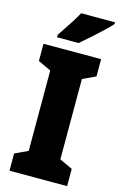

<svg xmlns="http://www.w3.org/2000/svg" viewBox="-138 -985 656 1043"><g transform="rotate(15 190.0 -463.5)"><path d="M352 0H28V-97L101 -131V-583L28 -617V-714H352V-617L279 -583V-131L352 -97ZM373 -917Q357 -899 328.5 -872Q300 -845 268.5 -817Q237 -789 211 -767H90V-781Q114 -817 139.5 -855.5Q165 -894 183 -927H373Z"/></g></svg>

Font: Noto Sans Myanmar Condensed Black
Style: Regular
Weight: 900
Width: 3
Designer: Monotype Design Team
Foundry: Monotype Imaging Inc.
Version: Version 2.107; ttfautohint (v1.8.4.7-5d5b)